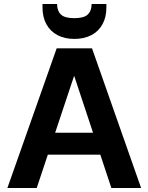

<svg xmlns="http://www.w3.org/2000/svg" viewBox="-20 -942 744 962"><path d="M17 0 264 -700H441L687 0H538L352 -561H351L164 0ZM129 -167 166 -277H526L562 -167ZM352 -747Q304 -747 268 -766Q232 -785 212.5 -820.5Q193 -856 193 -904V-922H266Q266 -888 285 -869.5Q304 -851 352 -851Q401 -851 420 -869.5Q439 -888 439 -922H513V-904Q513 -855 493 -819.5Q473 -784 437 -765.5Q401 -747 352 -747Z"/></svg>

Font: DM Sans 28pt ExtraBold
Style: Regular
Weight: 800
Version: Version 4.004;gftools[0.9.30]